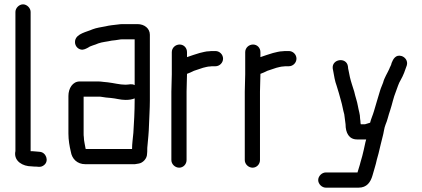

<svg xmlns="http://www.w3.org/2000/svg" viewBox="-20 -716 1944 884"><path d="M51 -661V-24C51 -21 51 -18 50 -15C45 26 84 50 126 50C133 51 139 51 146 51L157 52C167 53 176 50 183 44C207 25 192 -15 163 -17L152 -18L128 -20H121V-661C121 -679 104 -696 86 -696C68 -696 51 -679 51 -661Z M366 -85C365 -90 365 -96 365 -101V-271H434C439 -271 443 -271 448 -270L468 -267C475 -266 482 -266 490 -265C514 -263 534 -256 558 -256C574 -256 588 -258 600 -263V-253C600 -204 597 -149 594 -104C592 -79 588 -56 588 -30H375C374 -31 374 -31 374 -32C372 -47 366 -67 366 -85ZM558 -326C531 -326 503 -334 476 -337L456 -339C448 -340 440 -341 433 -341H347C315 -341 295 -310 295 -274V-101C295 -71 300 -43 306 -18C311 15 335 40 373 40H601C606 39 612 38 619 37C638 34 657 14 657 -7C658 -14 658 -21 658 -27C658 -32 658 -38 659 -45C662 -79 665 -103 666 -140C667 -173 670 -217 670 -252V-556C670 -585 645 -605 613 -605H543C536 -605 528 -604 521 -603C504 -601 482 -599 467 -595C446 -591 424 -588 406 -581C380 -569 333 -562 326 -530C322 -509 335 -492 352 -488C365 -485 376 -492 386 -497C398 -506 418 -509 432 -516C451 -523 473 -524 494 -529L512 -531C523 -532 532 -535 543 -535H600V-324C586 -332 575 -326 558 -326Z M771 -476V-374C771 -350 769 -319 769 -294V21C769 40 786 56 805 56C824 56 839 40 839 21V-295C839 -320 841 -351 841 -374V-376C853 -380 860 -384 873 -390L915 -404C925 -406 936 -410 947 -410C952 -411 957 -411 962 -411H972C991 -411 1007 -427 1007 -446C1007 -465 991 -481 972 -481H962C955 -481 949 -481 943 -480C928 -480 913 -475 899 -472C880 -467 860 -459 841 -453V-476C841 -496 826 -511 807 -511C788 -511 771 -496 771 -476Z M1109 -476V-374C1109 -350 1107 -319 1107 -294V21C1107 40 1124 56 1143 56C1162 56 1177 40 1177 21V-295C1177 -320 1179 -351 1179 -374V-376C1191 -380 1198 -384 1211 -390L1253 -404C1263 -406 1274 -410 1285 -410C1290 -411 1295 -411 1300 -411H1310C1329 -411 1345 -427 1345 -446C1345 -465 1329 -481 1310 -481H1300C1293 -481 1287 -481 1281 -480C1266 -480 1251 -475 1237 -472C1218 -467 1198 -459 1179 -453V-476C1179 -496 1164 -511 1145 -511C1126 -511 1109 -496 1109 -476Z M1624 -74H1666C1661 -58 1659 -43 1655 -27L1648 2L1640 30C1636 48 1630 62 1626 78H1480C1462 78 1445 95 1445 113C1445 131 1462 148 1480 148H1631C1669 148 1686 123 1695 92C1701 69 1710 44 1715 19L1723 -10C1729 -38 1736 -62 1742 -88C1746 -100 1749 -129 1755 -142C1764 -162 1768 -185 1776 -207C1786 -237 1791 -266 1803 -295C1810 -313 1815 -332 1825 -348C1837 -369 1845 -391 1853 -415C1859 -436 1845 -453 1829 -458C1802 -466 1790 -444 1783 -426C1781 -414 1776 -410 1772 -398C1764 -380 1749 -357 1744 -336C1740 -324 1734 -313 1730 -299C1721 -268 1711 -237 1702 -205C1696 -184 1689 -171 1684 -151C1676 -149 1669 -146 1661 -144H1641C1641 -145 1641 -147 1640 -148C1640 -156 1639 -163 1638 -169C1638 -191 1631 -208 1628 -227C1624 -251 1616 -270 1611 -294C1604 -317 1596 -339 1591 -361L1587 -381C1586 -388 1584 -394 1583 -400L1582 -410C1576 -455 1506 -445 1512 -400L1514 -390C1518 -367 1522 -342 1530 -321C1537 -300 1544 -274 1550 -252C1556 -233 1559 -210 1565 -190C1567 -173 1569 -160 1571 -144C1571 -104 1587 -74 1624 -74Z"/></svg>

Font: Electronic
Style: Bd
Weight: 700
Version: Version 1.011